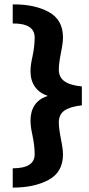

<svg xmlns="http://www.w3.org/2000/svg" viewBox="-20 -725 406 875"><path d="M38 42Q138 42 138 -22Q138 -60 128 -108Q119 -148 119 -175Q119 -218 138.5 -246.5Q158 -275 196 -287V-289Q159 -301 139 -330Q119 -359 119 -400Q119 -429 128 -467Q138 -515 138 -554Q138 -619 38 -618V-705Q137 -706 202 -670.5Q267 -635 267 -555Q267 -529 258 -486Q248 -436 248 -408Q248 -373 274 -354.5Q300 -336 353 -331V-245Q299 -239 273.5 -221Q248 -203 248 -167Q248 -140 258 -90Q259 -85 263 -62.5Q267 -40 267 -21Q267 59 202 94.5Q137 130 38 130Z"/></svg>

Font: MartelSansBold
Style: Bold
Weight: 700
Designer: Dan Reynolds and Mathieu Réguer
Foundry: Dan Reynolds and Mathieu Réguer
Version: Version 1.002; ttfautohint (v1.1) -l 5 -r 5 -G 72 -x 0 -D la